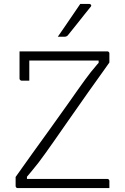

<svg xmlns="http://www.w3.org/2000/svg" viewBox="-20 -963 640 983"><path d="M540 0H71Q66 0 63 -3Q60 -6 60 -11V-57Q102 -117 145 -176.5Q188 -236 234.5 -300.5Q281 -365 334 -440Q362 -480 381.5 -507.5Q401 -535 416 -555.5Q431 -576 445.5 -594.5Q460 -613 477.5 -633Q495 -653 520 -680L485 -621V-676L508 -653Q428 -653 364 -653Q300 -653 245.5 -653Q191 -653 138 -653H114Q107 -653 101.5 -654.5Q96 -656 92 -660.5Q88 -665 85 -674.5Q82 -684 80 -700H529Q533 -700 535 -698.5Q537 -697 538.5 -695Q540 -693 540 -689V-643Q535 -635 506 -595Q477 -555 430 -488.5Q383 -422 321 -333Q283 -278 256.5 -240.5Q230 -203 211.5 -177Q193 -151 176.5 -129.5Q160 -108 141 -85.5Q122 -63 96 -32L118 -73V-19L100 -47Q181 -47 245 -47Q309 -47 364 -47Q419 -47 472 -47H529Q534 -47 537 -44Q540 -41 540 -36Q540 -27 540 -18Q540 -9 540 0ZM130 -550Q120 -550 110.5 -550Q101 -550 91 -550Q88 -550 85.5 -551.5Q83 -553 81.5 -555.5Q80 -558 80 -561Q80 -578 80 -595.5Q80 -613 80 -630.5Q80 -648 80 -665.5Q80 -683 80 -700Q100 -700 111 -697Q122 -694 126 -687.5Q130 -681 130 -669Q130 -650 130 -630Q130 -610 130 -590Q130 -570 130 -550ZM391 -943Q403 -943 409.5 -943Q416 -943 421.5 -943Q427 -943 437 -943Q443 -943 446 -938Q449 -933 444 -928Q426 -906 413 -889.5Q400 -873 388.5 -858.5Q377 -844 363 -826.5Q349 -809 328 -783Q326 -780 321.5 -777.5Q317 -775 311 -775Q304 -775 298.5 -775Q293 -775 287.5 -775Q282 -775 276 -775Q297 -805 315 -831.5Q333 -858 351.5 -885Q370 -912 391 -943Z"/></svg>

Font: Recursive Monospace Light
Style: Regular
Weight: 300
Version: Version 1.047